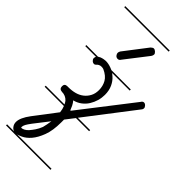

<svg xmlns="http://www.w3.org/2000/svg" viewBox="-246 -596 889 889"><g transform="rotate(45 198.0 -151.5)"><path d="M291 -280H176Q182 -275 188 -270Q204 -256 214 -234.5Q224 -213 224 -185Q224 -165 218.5 -146Q213 -127 202.5 -110Q192 -93 175.5 -80.5Q159 -68 138 -63Q146 -54 152 -42Q157 -32 161 -21H164L364 -279Q369 -288 377 -288Q384 -288 390 -281.5Q396 -275 396 -269Q396 -262 392 -258L210 -21H291V-14H205L171 30V48Q171 102 157.5 137.5Q144 173 126 194Q108 215 88 224Q75 230 66 232H291V239H0V232H46Q36 229 30 221Q21 210 21 195Q21 168 51 128L134 19Q132 0 126 -14H0V-21H123Q119 -29 114 -36Q98 -54 73 -54Q55 -55 55 -73Q55 -90 73 -90H79Q103 -90 122.5 -95.5Q142 -101 156.5 -112.5Q171 -124 180 -141Q189 -158 189 -181Q189 -207 177 -228.5Q165 -250 134 -264Q129 -266 120 -266Q112 -266 106 -262.5Q100 -259 100 -258Q93 -250 87 -250Q79 -250 73 -256Q67 -262 67 -268Q67 -275 70 -280H0V-287H76Q81 -290 87 -293Q95 -296 103 -297.5Q111 -299 116 -299Q133 -299 152 -292Q158 -290 164 -287H291ZM162 -353Q157 -344 148 -344Q139 -344 133.5 -350.5Q128 -357 128 -365Q128 -370 132 -377L218 -489Q221 -492 225 -494.5Q229 -497 232 -497Q239 -497 246 -490.5Q253 -484 253 -478Q253 -471 248 -464ZM126 123Q129 112 131 101Q133 90 135 77L79 149Q67 165 61.5 175Q56 185 56 194Q56 197 59 197Q65 197 74 192.5Q83 188 91.5 178.5Q100 169 109.5 155Q119 141 126 123ZM291 -535H0V-542H291Z"/></g></svg>

Font: Gruenewald VA 1. Klasse
Style: Regular
Weight: 400
Designer: Peter Wiegel
Foundry: Peter Wiegel, nach dem Schriftentwurf von Dr. H. Gr¸newald
Version: Version 0.007